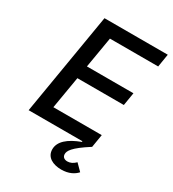

<svg xmlns="http://www.w3.org/2000/svg" viewBox="-214 -815 1028 1140"><g transform="rotate(30 300.0 -244.5)"><path d="M44 0H411.9L413 4.6C328.8 35.9 281.6 77.4 281.6 130.3C281.6 184.7 329.9 208.8 387.8 208.8C437.9 208.8 473 189.3 493.3 166.2L449.9 122.5C432.5 140.6 413 148.8 394.9 148.8C374.3 148.8 359.7 138.5 359.7 118.3C359.7 97.3 372.9 67.5 479.4 0L494 -88.8H162.3L199.6 -309.3H518.1L532.7 -398.1H213.8L249.6 -609.4H580.3L594.8 -698.2H160.9Z"/></g></svg>

Font: Margiela Mono Italic Medium It
Style: Regular
Weight: 500
Designer: Mike Abbink, Paul van der Laan, Pieter van Rosmalen
Foundry: Bold Monday
Version: Version 2.003 2021